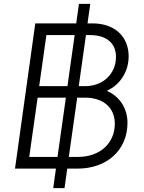

<svg xmlns="http://www.w3.org/2000/svg" viewBox="-20 -865 741 985"><path d="M57 0H267L253 100H311L325 0H378C530 0 634 -96 634 -235C634 -308 595 -370 528 -399C598 -431 640 -499 640 -576C640 -677 569 -745 455 -745H429L443 -845H385L371 -745H161ZM130 -60 173 -364H318L275 -60ZM181 -423 218 -685H363L326 -423ZM333 -60 376 -364H417C510 -364 569 -312 569 -231C569 -129 492 -60 380 -60ZM384 -423 421 -685H443C526 -685 575 -643 575 -574C575 -486 509 -423 416 -423Z"/></svg>

Font: Mluvka Light
Style: Italic
Weight: 300
Italic angle: -8°
Designer: Modified by Jiří Krblich, Original typeface by Gumpita Rahayu
Foundry: Gumpita Rahayu & Jiří Krblich
Version: Version 2.000;Glyphs 3.1.1 (3134)